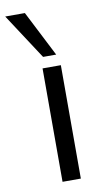

<svg xmlns="http://www.w3.org/2000/svg" viewBox="-128 -795 453 837"><g transform="rotate(-10 98.0 -376.5)"><path d="M79 0V-502H160V0ZM90 -551 -42 -753H45L148 -551Z"/></g></svg>

Font: Mulish ExtraLight
Style: Regular
Weight: 400
Version: Version 3.603